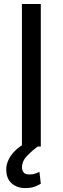

<svg xmlns="http://www.w3.org/2000/svg" viewBox="-20 -731 312 958"><path d="M183.6 -710.9V0H89.4V-710.9ZM137.2 -32.2 173.3 -4.4Q142.1 19 116 45.7Q89.8 72.3 89.8 104Q89.8 120.1 98.4 129.9Q106.9 139.6 127.9 139.6Q144 139.6 156.7 135Q169.4 130.4 176.8 126.5L183.6 186Q171.4 193.4 152.6 200.4Q133.8 207.5 105 207.5Q65.4 207.5 38.3 183.8Q11.2 160.2 11.2 114.3Q11.2 75.2 41 36.9Q70.8 -1.5 137.2 -32.2Z"/></svg>

Font: RobotoDEMO
Style: Regular
Weight: 400
Designer: Christian Robertson
Foundry: Google
Version: Version 2.136